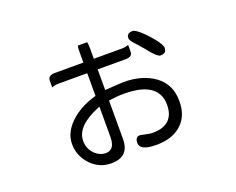

<svg xmlns="http://www.w3.org/2000/svg" viewBox="-102 -740 1204 978"><g transform="rotate(-20 500.0 -251.0)"><path d="M681.6 -537.1Q663.6 -537.1 655.8 -529.3Q649.4 -522.9 649.4 -509.8Q649.4 -496.1 674.8 -470.7L706.5 -434.6Q743.7 -386.2 763.7 -374.5Q769 -371.1 772.5 -371.1Q791 -371.1 798.8 -378.9Q806.6 -386.7 806.6 -402.3Q806.6 -403.8 806.2 -406.2Q805.7 -408.7 804.2 -411.6Q795.9 -434.1 754.9 -480Q720.7 -517.1 699.2 -530.3Q688.5 -537.1 681.6 -537.1ZM391.6 -232.9V-68.4Q391.6 -28.3 374.5 -11.2Q361.8 1 341.8 1Q312 1 286.6 -21.5Q253.9 -51.8 253.9 -96.7Q253.9 -176.3 382.3 -229ZM395 -562.5Q391.6 -554.2 391.6 -527.3V-471.7H236.3Q210 -471.7 202.6 -457.5Q199.2 -451.7 199.2 -442.4V-406.7Q214.4 -414.1 236.3 -414.1H391.6V-290.5L386.7 -289.6Q299.8 -264.6 245.1 -210.4Q195.3 -160.2 195.3 -100.6Q195.3 -34.2 244.6 15.6Q289.1 59.6 350.6 59.6Q399.9 59.6 424.1 35.4Q448.2 11.2 448.2 -38.1V-245.1Q494.6 -252 530.5 -252Q566.4 -252 596.2 -247.1Q656.7 -237.3 687.7 -206.3Q718.8 -175.3 718.8 -124Q718.8 -71.8 690.9 -43.9Q661.6 -14.6 602.5 -14.6L585 -15.6L536.6 -25.4Q523.9 -25.4 517.6 -19Q509.8 -11.2 509.8 6.8Q509.8 21 519 30.3Q528.3 39.6 548.3 44.7Q568.4 49.8 598.6 49.8Q690.4 49.8 740.2 -0.5Q784.2 -43.9 784.2 -120.1Q784.2 -211.4 717.8 -260Q651.4 -308.6 547.9 -308.6L448.2 -302.2V-414.1H599.6Q621.1 -414.1 629.9 -422.9Q636.7 -429.7 636.7 -442.4V-478.5Q621.6 -471.7 599.6 -471.7H448.2V-527.3Q448.2 -554.2 445.3 -562.5Z"/></g></svg>

Font: YuPearl-Light
Style: Light
Weight: 300
Designer: Max Yao
Foundry: Max-Everyday
Version: Version 1.011; ttfautohint (v1.8.3)